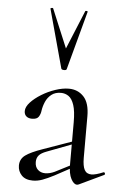

<svg xmlns="http://www.w3.org/2000/svg" viewBox="-53 -769 527 815"><g transform="rotate(5 210.5 -361.0)"><path d="M314.2 6Q310.2 8 305.8 8Q292.6 8 281 -13.6Q269.4 -35.2 269.4 -76.2V-255Q269.4 -302 260.8 -328Q252.2 -354 237.6 -364.2Q223 -374.4 204.8 -374.4Q180.2 -374.4 164.2 -361.7Q148.2 -349 140 -330.1Q131.8 -311.2 129 -291.8Q127.6 -278 120.2 -266.1Q112.8 -254.2 91.6 -254.2Q76.2 -254.2 67.2 -262Q58.2 -269.8 58.2 -284Q58.2 -302 76 -321.3Q93.8 -340.6 121.3 -357.5Q148.8 -374.4 179.6 -384.7Q210.4 -395 236.6 -395Q275 -395 300 -368.5Q325 -342 325 -285V-108Q325 -73.4 333.9 -57Q342.8 -40.6 363.4 -40.6Q381.4 -40.6 413.2 -54Q418 -56 420.1 -50.5Q422.2 -45 417.2 -43ZM117.8 7Q86 7 69.8 -10.3Q53.6 -27.6 53.6 -51.4Q53.6 -79.4 75.9 -95.7Q98.2 -112 148.2 -129.4L279.4 -175.8L281.8 -164.8L165.6 -120.6Q142.6 -112.2 133.1 -101Q123.6 -89.8 123.6 -72.8Q123.6 -51.8 136 -40.2Q148.4 -28.6 167.2 -28.6Q177.6 -28.6 187.9 -31.3Q198.2 -34 207.8 -38.6L293.2 -82.2L295 -70L208.2 -23Q178.4 -7.6 158 -0.3Q137.6 7 117.8 7ZM129.2 -726Q128.2 -729 133.7 -730Q139.2 -731 140.2 -729L209.2 -564L277.2 -729Q278.4 -731 283.8 -730Q289.2 -729 287.2 -726L220.2 -477Q219.2 -472 209.2 -472Q199.2 -472 197.2 -477Z"/></g></svg>

Font: Cormorant Light
Style: Regular
Weight: 300
Designer: Christian Thalmann (Catharsis Fonts)
Foundry: Catharsis Fonts
Version: Version 4.000